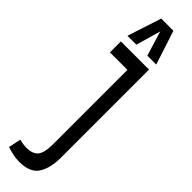

<svg xmlns="http://www.w3.org/2000/svg" viewBox="-316 -880 868 868"><g transform="rotate(45 118.0 -446.0)"><path d="M3 -5 16 -65Q28 -61 40 -59.5Q52 -58 62 -58Q100 -58 117.5 -78.5Q135 -99 135 -156V-630H23V-700H203V-135Q203 -70 177.5 -30Q152 10 83 10Q61 10 41 5.5Q21 1 3 -5ZM26 -739 79 -902H157L210 -739H153L117 -858L83 -739Z"/></g></svg>

Font: Georama ExtraCondensed
Style: Regular
Weight: 400
Width: 2
Designer: Jean-Baptiste Levee
Foundry: Production Type
Version: Version 1.000